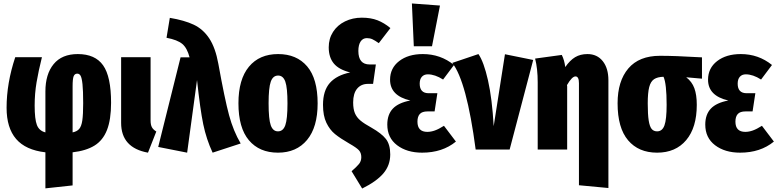

<svg xmlns="http://www.w3.org/2000/svg" viewBox="-20 -863 4486 1108"><path d="M399 16V207L242 224V16Q128 3 73 -61Q18 -125 18 -241Q18 -383 68 -533H222Q202 -453 191 -388Q180 -323 180 -254Q180 -175 193 -141.5Q206 -108 242 -99V-335Q242 -435 289.5 -493Q337 -551 429 -551Q529 -551 575 -486Q621 -421 621 -270Q621 -173 597.5 -113Q574 -53 525.5 -23Q477 7 399 16ZM460 -268Q460 -341 456 -377.5Q452 -414 445 -426Q438 -438 426 -438Q411 -438 405 -423Q399 -408 399 -365V-99Q424 -104 437 -119Q450 -134 455 -168Q460 -202 460 -268Z M849 -168Q849 -143 856.5 -129Q864 -115 882 -104L834 18Q679 -10 679 -154V-533H849Z M1240 -495Q1277 -290 1302 -198Q1327 -106 1369 -35L1207 18Q1171 -59 1153 -145.5Q1135 -232 1117 -401L1060 18L893 -15L1022 -532H1074Q1060 -586 1032 -609.5Q1004 -633 941 -645L960 -760Q1044 -746 1098 -720.5Q1152 -695 1187.5 -641.5Q1223 -588 1240 -495Z M1813 -266Q1813 -129 1752 -55.5Q1691 18 1584 18Q1477 18 1416.5 -53.5Q1356 -125 1356 -267Q1356 -405 1416.5 -478Q1477 -551 1585 -551Q1692 -551 1752.5 -480Q1813 -409 1813 -266ZM1530 -267Q1530 -175 1542.5 -140Q1555 -105 1584 -105Q1614 -105 1626.5 -140.5Q1639 -176 1639 -266Q1639 -357 1626.5 -392Q1614 -427 1585 -427Q1555 -427 1542.5 -391.5Q1530 -356 1530 -267Z M2233 -701 2166 -614Q2143 -630 2129 -636.5Q2115 -643 2097 -643Q2074 -643 2061 -623.5Q2048 -604 2048 -569Q2048 -491 2113 -491H2149L2133 -379H2104Q2064 -379 2041 -351.5Q2018 -324 2018 -272Q2018 -234 2028 -210Q2038 -186 2060 -167.5Q2082 -149 2124 -126Q2182 -93 2207 -61Q2232 -29 2232 28Q2232 91 2192.5 137.5Q2153 184 2070 225L2009 125Q2038 100 2051.5 83.5Q2065 67 2065 44Q2065 20 2052 5Q2039 -10 1995 -35Q1943 -65 1913 -89.5Q1883 -114 1863.5 -154.5Q1844 -195 1844 -258Q1844 -340 1883.5 -384.5Q1923 -429 2001 -445Q1936 -461 1906.5 -496.5Q1877 -532 1877 -590Q1877 -640 1902 -679Q1927 -718 1971 -739.5Q2015 -761 2068 -761Q2120 -761 2158.5 -746Q2197 -731 2233 -701Z M2600 -488 2537 -404Q2490 -434 2449 -434Q2427 -434 2414.5 -420Q2402 -406 2402 -380Q2402 -325 2454 -325H2504L2488 -220H2447Q2416 -220 2402.5 -205Q2389 -190 2389 -161Q2389 -102 2446 -102Q2467 -102 2489.5 -110Q2512 -118 2542 -137L2611 -46Q2533 18 2416 18Q2328 18 2271.5 -25Q2215 -68 2215 -144Q2215 -202 2247 -236Q2279 -270 2348 -283Q2231 -310 2231 -403Q2231 -470 2283.5 -510.5Q2336 -551 2420 -551Q2522 -551 2600 -488ZM2357 -843 2519 -831 2473 -596H2368Z M2829 -135 2894 -550 3057 -517 2921 0H2725Q2673 -394 2590 -500L2741 -551Q2772 -506 2796 -400Q2820 -294 2829 -135Z M3491 -400V222L3321 206V-383Q3321 -422 3301 -422Q3281 -422 3252 -372L3253 -365V0H3083V-388Q3083 -467 3068 -525L3222 -546Q3237 -516 3242 -476Q3269 -515 3299 -533Q3329 -551 3370 -551Q3426 -551 3458.5 -510Q3491 -469 3491 -400Z M4031 -409 3940 -417Q3973 -392 3987 -354Q4001 -316 4001 -258Q4001 -127 3940 -54.5Q3879 18 3772 18Q3665 18 3604.5 -53.5Q3544 -125 3544 -267Q3544 -395 3606 -468Q3668 -541 3789 -541Q3876 -541 4010 -533L4031 -532ZM3827 -258Q3827 -381 3809 -420Q3774 -419 3754.5 -406Q3735 -393 3726.5 -360.5Q3718 -328 3718 -266Q3718 -203 3723.5 -168Q3729 -133 3740.5 -119Q3752 -105 3772 -105Q3802 -105 3814.5 -139.5Q3827 -174 3827 -258Z M4435 -488 4372 -404Q4325 -434 4284 -434Q4262 -434 4249.5 -420Q4237 -406 4237 -380Q4237 -325 4289 -325H4339L4323 -220H4282Q4251 -220 4237.5 -205Q4224 -190 4224 -161Q4224 -102 4281 -102Q4302 -102 4324.5 -110Q4347 -118 4377 -137L4446 -46Q4368 18 4251 18Q4163 18 4106.5 -25Q4050 -68 4050 -144Q4050 -202 4082 -236Q4114 -270 4183 -283Q4066 -310 4066 -403Q4066 -470 4118.5 -510.5Q4171 -551 4255 -551Q4357 -551 4435 -488Z"/></svg>

Font: Fira Sans Extra Condensed ExtraBold
Style: Regular
Weight: 800
Width: 1
Designer: Carrois Corporate & Edenspiekermann AG
Foundry: Carrois Corporate GbR & Edenspiekermann AG
Version: Version 4.203